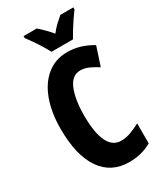

<svg xmlns="http://www.w3.org/2000/svg" viewBox="-230 -1018 950 1115"><g transform="rotate(-30 245.5 -460.5)"><path d="M311 -594Q254 -594 227 -527.5Q200 -461 200 -355Q200 -240 228.5 -180.5Q257 -121 315 -121Q347 -121 378 -132.5Q409 -144 444 -162V-28Q377 10 294 10Q173 10 108 -84.5Q43 -179 43 -356Q43 -464 73 -547Q103 -630 160.5 -677Q218 -724 298 -724Q343 -724 384 -711.5Q425 -699 465 -675L424 -550Q395 -569 367 -581.5Q339 -594 311 -594ZM221 -771Q212 -789 195 -817Q178 -845 159 -872.5Q140 -900 126 -918V-931H215Q230 -917 251.5 -896.5Q273 -876 293 -851Q314 -878 334.5 -897Q355 -916 373 -931H460V-918Q446 -899 427.5 -872Q409 -845 392.5 -818Q376 -791 365 -771Z"/></g></svg>

Font: Noto Sans Malayalam ExtraCondensed ExtraBold
Style: Regular
Weight: 800
Width: 2
Designer: Jelle Bosma - Monotype Design Team
Foundry: Monotype Imaging Inc.
Version: Version 2.104; ttfautohint (v1.8.4.7-5d5b)